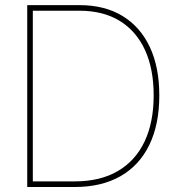

<svg xmlns="http://www.w3.org/2000/svg" viewBox="-20 -748 705 768"><path d="M279.3 0H100.6V-22.5H279.3Q380.4 -22.5 450.9 -63.5Q521.5 -104.5 558.1 -181.6Q594.7 -258.8 594.7 -366.2Q594.7 -472.7 559.8 -548.3Q524.9 -624 458.7 -664.6Q392.6 -705.1 297.9 -705.1H100.6V-727.5H297.9Q398.4 -727.5 469.7 -684.3Q541 -641.1 579.1 -560.3Q617.2 -479.5 617.2 -366.2Q617.2 -250.5 577.4 -168.5Q537.6 -86.4 461.9 -43.2Q386.2 0 279.3 0ZM111.3 -727.5V0H88.9V-727.5Z"/></svg>

Font: Inter 28pt Thin
Style: Regular
Weight: 250
Designer: Rasmus Andersson
Foundry: rsms
Version: Version 4.001;git-66647c0bb